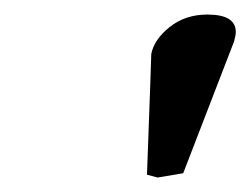

<svg xmlns="http://www.w3.org/2000/svg" viewBox="-20 -665 344 264"><path d="M196.8 -420.9 182.1 -424.8Q188 -585 188 -590.8Q191.9 -610.8 213.4 -627.9Q234.9 -645 265.1 -645Q304.2 -645 304.2 -621.1Q304.2 -616.2 301.8 -607.9L231.9 -426.8Z"/></svg>

Font: Linux Libertine O
Style: Semibold Italic
Weight: 600
Italic angle: -11.5°
Designer: Philipp H. Poll
Foundry: Philipp H. Poll
Version: Version 5.1.2